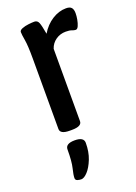

<svg xmlns="http://www.w3.org/2000/svg" viewBox="-145 -589 622 878"><g transform="rotate(-20 165.5 -150.5)"><path d="M119 2Q73 2 73 -23V-366Q73 -429 68 -457.5Q63 -486 63 -498Q63 -507 77 -512.5Q91 -518 108.5 -520Q126 -522 137 -522Q152 -522 158 -507Q164 -492 171 -451Q193 -488 226 -509Q259 -530 294 -530Q313 -530 320.5 -521Q328 -512 328 -494Q328 -480 325 -463.5Q322 -447 316.5 -434.5Q311 -422 303 -422Q295 -422 285 -426Q275 -430 256 -430Q229 -430 207.5 -415Q186 -400 178 -375V-23Q178 2 130 2ZM93 229Q84 229 74.5 226Q65 223 65 213Q65 198 72.5 168Q80 138 80 79Q80 51 125 51Q169 51 169 79Q169 123 155.5 157Q142 191 124.5 210Q107 229 93 229Z"/></g></svg>

Font: Asap Semi Condensed Medium
Style: Regular
Weight: 500
Width: 4
Designer: Pablo Cosgaya
Foundry: Omnibus-Type
Version: Version 3.001; ttfautohint (v1.8.4.7-5d5b)